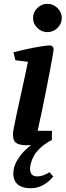

<svg xmlns="http://www.w3.org/2000/svg" viewBox="-20 -754 349 1010"><path d="M142 236Q107 236 86.5 225Q66 214 58 196.5Q50 179 50 160Q50 154 51.5 140Q53 126 61.5 106.5Q70 87 89 62Q108 37 144 9Q137 10 130.5 10Q124 10 118 10Q84 10 66 -1.5Q48 -13 48 -48Q48 -57 53.5 -85.5Q59 -114 68 -156Q77 -198 87.5 -245.5Q98 -293 108.5 -341Q119 -389 127 -429L61 -437L51 -479Q89 -489 127 -497Q165 -505 196 -510Q227 -515 241 -515Q251 -515 256.5 -509Q262 -503 262 -493Q262 -489 256.5 -457.5Q251 -426 242 -378.5Q233 -331 222 -275.5Q211 -220 199.5 -165Q188 -110 178 -66H253V-18Q212 4 188.5 27.5Q165 51 154.5 73Q144 95 141 111Q138 127 138 133Q138 174 176 174Q193 174 208.5 168Q224 162 240 152L260 174Q251 187 233.5 201.5Q216 216 193 226Q170 236 142 236ZM229 -585Q199 -585 176.5 -607Q154 -629 154 -659Q154 -690 176.5 -712Q199 -734 229 -734Q259 -734 282 -712Q305 -690 305 -659Q305 -629 282.5 -607Q260 -585 229 -585Z"/></svg>

Font: Manuale
Style: Bold Italic
Weight: 700
Italic angle: -11°
Version: Version 1.002